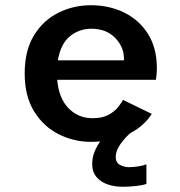

<svg xmlns="http://www.w3.org/2000/svg" viewBox="-20 -532 690 735"><path d="M327.5 11Q263 11 205 -18Q147 -47 110.8 -105.2Q74.5 -163.5 74.5 -251Q74.5 -338.5 109.8 -396.2Q145 -454 203 -483Q261 -512 328 -512Q398 -512 455.2 -484Q512.5 -456 546.5 -402.2Q580.5 -348.5 580.5 -270.5Q580.5 -260 579.5 -247.8Q578.5 -235.5 577 -226.5H199Q205 -156 242.2 -117.8Q279.5 -79.5 334.5 -79.5Q371 -79.5 394.5 -92Q418 -104.5 431.2 -121Q444.5 -137.5 451 -149.5L561 -96Q548 -75.5 527.8 -56.5Q507.5 -37.5 479 -22.5Q458 -4.5 440.5 20.5Q423 45.5 423 68.5Q423 91 439.8 99.5Q456.5 108 474 108Q489.5 108 510 104.8Q530.5 101.5 540.5 97V172Q525 177.5 499.8 180.2Q474.5 183 449.5 183Q419.5 183 393 174.2Q366.5 165.5 349.8 146.2Q333 127 333 95.5Q333 70.5 342 48.8Q351 27 363.5 9.5Q346 11 327.5 11ZM330 -422Q283 -422 247.5 -393Q212 -364 201.5 -301H454.5V-307.5Q454.5 -352.5 420.5 -387.2Q386.5 -422 330 -422Z"/></svg>

Font: Trispace Medium
Style: Regular
Weight: 500
Designer: Tyler Finck
Foundry: Etcetera Type Company
Version: Version 1.210; ttfautohint (v1.8.3)